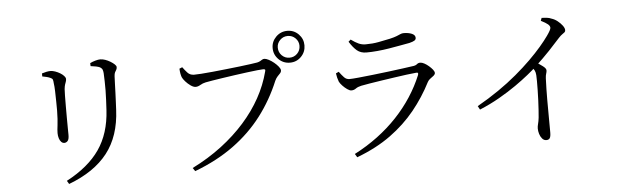

<svg xmlns="http://www.w3.org/2000/svg" viewBox="-53 -1019 4075 1268"><g transform="rotate(-5 1985.0 -385.0)"><path d="M346 34Q492 -43 565 -148.5Q638 -254 647 -408Q649 -442 650.5 -475Q652 -508 652.5 -539Q653 -570 652 -598.5Q651 -627 650 -653Q649 -666 645.5 -676Q642 -686 628 -694Q620 -698 603.5 -701.5Q587 -705 568 -707L567 -727Q583 -735 602.5 -740.5Q622 -746 635 -746Q650 -746 667.5 -740Q685 -734 701.5 -724Q718 -714 728.5 -704Q739 -694 739 -686Q739 -675 734.5 -668Q730 -661 725.5 -652.5Q721 -644 720 -627Q719 -605 718 -576Q717 -547 716 -516.5Q715 -486 713.5 -457Q712 -428 711 -405Q703 -231 616 -119.5Q529 -8 359 56ZM351 -217Q340 -217 331 -226Q322 -235 317 -251Q312 -267 312 -285Q312 -305 316.5 -338.5Q321 -372 322 -433Q322 -457 321.5 -492.5Q321 -528 320 -562Q319 -596 316 -614Q315 -632 312 -640Q309 -648 296 -653Q285 -658 272.5 -661Q260 -664 244 -667V-687Q259 -692 274 -695Q289 -698 301 -698Q315 -698 332 -692Q349 -686 364 -677Q379 -668 389 -657Q399 -646 399 -637Q399 -627 396 -619Q393 -611 389.5 -600.5Q386 -590 384 -571Q383 -558 382.5 -527Q382 -496 382 -457Q382 -418 382 -379Q382 -340 382.5 -309.5Q383 -279 383 -267Q383 -238 373.5 -227.5Q364 -217 351 -217Z M1181 22Q1289 -32 1376.5 -98.5Q1464 -165 1531.5 -241Q1599 -317 1644.5 -399.5Q1690 -482 1713 -570Q1717 -582 1713 -584.5Q1709 -587 1701 -587Q1690 -587 1662 -584Q1634 -581 1595 -576Q1556 -571 1513.5 -565Q1471 -559 1431.5 -553Q1392 -547 1361 -542Q1330 -537 1316 -534Q1296 -530 1279.5 -520Q1263 -510 1248 -510Q1233 -510 1214.5 -523Q1196 -536 1181 -553Q1166 -570 1161 -582Q1157 -593 1154.5 -606Q1152 -619 1151 -639L1170 -647Q1183 -629 1200 -610Q1217 -591 1244 -591Q1258 -591 1291 -593Q1324 -595 1368 -599.5Q1412 -604 1458.5 -609Q1505 -614 1548 -619Q1591 -624 1622.5 -628.5Q1654 -633 1666 -635Q1679 -638 1686.5 -642.5Q1694 -647 1700.5 -651Q1707 -655 1715 -655Q1726 -655 1743.5 -646Q1761 -637 1778 -623Q1795 -609 1806.5 -594.5Q1818 -580 1818 -570Q1818 -559 1810 -550.5Q1802 -542 1792.5 -532Q1783 -522 1775 -505Q1723 -380 1644 -276.5Q1565 -173 1454.5 -92.5Q1344 -12 1196 44ZM1882 -615Q1838 -615 1807 -646Q1776 -677 1776 -721Q1776 -764 1807 -795Q1838 -826 1882 -826Q1926 -826 1956.5 -795Q1987 -764 1987 -721Q1987 -677 1956.5 -646Q1926 -615 1882 -615ZM1882 -648Q1912 -648 1933 -669Q1954 -690 1954 -721Q1954 -750 1933 -771Q1912 -792 1882 -792Q1852 -792 1831 -771Q1810 -750 1810 -721Q1810 -690 1831 -669Q1852 -648 1882 -648Z M2256 23Q2339 -20 2410 -73Q2481 -126 2539.5 -188Q2598 -250 2642.5 -318.5Q2687 -387 2717 -460Q2724 -479 2705 -476Q2680 -474 2642 -469Q2604 -464 2560 -457.5Q2516 -451 2472.5 -444.5Q2429 -438 2393 -432Q2357 -426 2337 -422Q2314 -417 2300.5 -407Q2287 -397 2270 -397Q2259 -397 2242.5 -408.5Q2226 -420 2212 -435Q2198 -450 2192 -462Q2187 -475 2183.5 -489Q2180 -503 2178 -518L2197 -527Q2214 -504 2228.5 -488.5Q2243 -473 2264 -473Q2281 -473 2323 -477Q2365 -481 2417.5 -487Q2470 -493 2523 -499.5Q2576 -506 2619.5 -512Q2663 -518 2684 -521Q2706 -523 2715.5 -531.5Q2725 -540 2738 -540Q2750 -540 2765 -532Q2780 -524 2794.5 -511.5Q2809 -499 2819 -486.5Q2829 -474 2829 -464Q2829 -455 2819 -446.5Q2809 -438 2797 -430Q2785 -422 2778 -409Q2728 -311 2659 -226Q2590 -141 2495 -72Q2400 -3 2270 46ZM2391 -638Q2353 -638 2328.5 -658.5Q2304 -679 2279 -719L2294 -732Q2323 -711 2344.5 -701.5Q2366 -692 2390 -692Q2437 -692 2476 -699.5Q2515 -707 2553 -715Q2583 -722 2599 -728.5Q2615 -735 2625 -739.5Q2635 -744 2646 -744Q2678 -744 2700.5 -734.5Q2723 -725 2723 -706Q2723 -695 2713 -688.5Q2703 -682 2679 -676Q2651 -671 2616 -664.5Q2581 -658 2541.5 -651.5Q2502 -645 2463 -641.5Q2424 -638 2391 -638Z M3092 -221Q3168 -264 3234 -309.5Q3300 -355 3356 -402Q3412 -449 3456.5 -493Q3501 -537 3534 -575.5Q3567 -614 3588 -644Q3615 -682 3615 -695Q3615 -707 3601.5 -718.5Q3588 -730 3556 -746L3563 -765Q3580 -764 3596.5 -762.5Q3613 -761 3628 -754Q3648 -748 3667 -733Q3686 -718 3698.5 -701Q3711 -684 3711 -671Q3711 -662 3705.5 -657Q3700 -652 3690 -645.5Q3680 -639 3666 -624Q3636 -590 3593 -544.5Q3550 -499 3493 -446Q3473 -427 3436 -397Q3399 -367 3349 -332Q3299 -297 3237 -261.5Q3175 -226 3105 -197ZM3524 42Q3508 42 3496.5 28.5Q3485 15 3479.5 -3.5Q3474 -22 3474 -39Q3474 -53 3478.5 -69Q3483 -85 3486 -110Q3488 -130 3490 -160.5Q3492 -191 3493.5 -225Q3495 -259 3495.5 -292Q3496 -325 3496 -351Q3496 -377 3495 -390Q3494 -409 3488 -421.5Q3482 -434 3465 -453L3495 -479Q3522 -462 3543.5 -446Q3565 -430 3565 -417Q3565 -407 3561 -395.5Q3557 -384 3556 -365Q3553 -293 3553 -222Q3553 -151 3553.5 -94Q3554 -37 3554 -7Q3554 21 3547 31.5Q3540 42 3524 42Z"/></g></svg>

Font: Noto Serif HK ExtraLight
Style: Regular
Weight: 400
Version: Version 2.002-H1;hotconv 1.1.0;makeotfexe 2.6.0